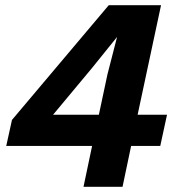

<svg xmlns="http://www.w3.org/2000/svg" viewBox="-20 -718 690 738"><path d="M334 -157H4L26 -257L398 -698H599L509 -277H622L596 -157H484L451 0H301ZM360 -277 393 -432 430 -576 334 -457 184 -277Z"/></svg>

Font: Azeret Mono SemiBold
Style: Italic
Weight: 600
Italic angle: -12°
Designer: Martin Vácha
Foundry: Displaay
Version: Version 1.000; Glyphs 3.0.3, build 3074